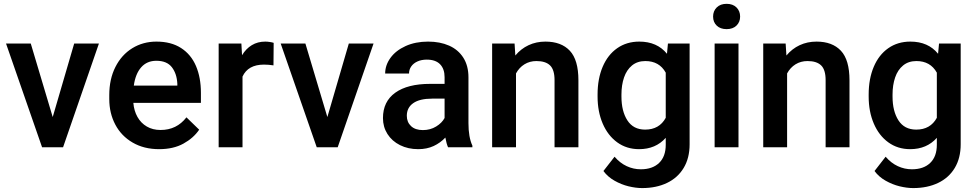

<svg xmlns="http://www.w3.org/2000/svg" viewBox="-20 -750 4973 978"><path d="M483.9 -528.3 301.3 0H223.1H194.3L10.7 -528.3H136.7L248.5 -153.8L357.9 -528.3Z M1003.4 -226.1H659.2Q662.6 -185.5 680.2 -154.3Q697.8 -123 727.8 -105.5Q757.8 -87.9 797.9 -87.9Q879.9 -87.9 929.7 -152.3L994.6 -89.4Q965.8 -46.9 914.6 -18.6Q863.3 9.8 790.5 9.8Q713.4 9.8 655.8 -23.7Q598.1 -57.1 567.4 -115.2Q536.6 -173.3 536.6 -245.6V-265.6Q536.6 -347.2 567.9 -408.9Q599.1 -470.7 653.8 -504.4Q708.5 -538.1 776.9 -538.1Q851.6 -538.1 902.3 -505.4Q953.1 -472.7 978.3 -413.8Q1003.4 -355 1003.4 -277.3ZM883.3 -323.2Q880.9 -374.5 855.5 -407.5Q830.1 -440.4 776.4 -440.4Q728.5 -440.4 699.2 -407.2Q669.9 -374 661.6 -314H883.3Z M1374 -531.7 1373 -417Q1348.6 -420.9 1324.7 -420.9Q1243.2 -420.9 1215.3 -359.9V0H1093.8V-528.3H1209.5L1212.9 -468.8Q1232.9 -502 1262.7 -520Q1292.5 -538.1 1331.5 -538.1Q1341.8 -538.1 1354.7 -536.1Q1367.7 -534.2 1374 -531.7Z M1882.8 -528.3 1700.2 0H1622.1H1593.3L1409.7 -528.3H1535.6L1647.5 -153.8L1756.8 -528.3Z M2386.2 -8.3V0H2262.2Q2254.4 -17.1 2248.5 -49.3Q2223.6 -22.5 2189 -6.3Q2154.3 9.8 2110.4 9.8Q2058.6 9.8 2017.6 -10.7Q1976.6 -31.2 1953.6 -67.4Q1930.7 -103.5 1930.7 -148.4Q1930.7 -232.9 1993.4 -277.8Q2056.2 -322.8 2171.4 -322.8H2244.6V-356.9Q2244.6 -398.9 2221.7 -422.6Q2198.7 -446.3 2153.8 -446.3Q2127 -446.3 2106.4 -437Q2085.9 -427.7 2074.7 -411.6Q2063.5 -395.5 2063.5 -375.5H1941.9Q1941.9 -418 1969 -455.3Q1996.1 -492.7 2046.1 -515.4Q2096.2 -538.1 2160.6 -538.1Q2221.2 -538.1 2267.6 -517.6Q2314 -497.1 2340.1 -456.1Q2366.2 -415 2366.2 -356V-123Q2366.2 -50.8 2386.2 -8.3ZM2244.6 -148.9V-247.6H2181.2Q2117.7 -247.6 2085 -224.6Q2052.2 -201.7 2052.2 -160.2Q2052.2 -127.9 2073.7 -107.7Q2095.2 -87.4 2133.8 -87.4Q2171.9 -87.4 2201.4 -105.5Q2231 -123.5 2244.6 -148.9Z M2926.3 -340.8V0H2804.7V-341.8Q2804.7 -394.5 2782 -416.7Q2759.3 -439 2712.4 -439Q2678.2 -439 2651.4 -422.4Q2624.5 -405.8 2608.4 -376V0H2486.8V-528.3H2601.1L2605 -467.3Q2633.3 -501.5 2672.4 -519.8Q2711.4 -538.1 2758.3 -538.1Q2838.9 -538.1 2882.6 -491.5Q2926.3 -444.8 2926.3 -340.8Z M3492.7 -528.3V-15.1Q3492.7 55.2 3462.4 105.5Q3432.1 155.8 3377.4 181.9Q3322.8 208 3251 208Q3218.8 208 3181.6 199Q3144.5 189.9 3110.1 170.4Q3075.7 150.9 3053.7 121.1L3110.4 48.3Q3138.2 80.6 3172.4 96.4Q3206.5 112.3 3244.1 112.3Q3303.7 112.3 3337.4 79.8Q3371.1 47.4 3371.1 -12.7V-47.9Q3319.8 9.8 3235.4 9.8Q3171.9 9.8 3124 -24.9Q3076.2 -59.6 3050 -120.6Q3023.9 -181.6 3023.9 -258.3V-268.6Q3023.9 -348.6 3049.8 -409.7Q3075.7 -470.7 3123.8 -504.4Q3171.9 -538.1 3236.3 -538.1Q3327.1 -538.1 3377.4 -476.1L3382.3 -528.3ZM3371.1 -149.9V-379.9Q3338.4 -439 3267.1 -439Q3226.6 -439 3199.2 -416.5Q3171.9 -394 3158.7 -355.5Q3145.5 -316.9 3145.5 -268.6V-258.3Q3145.5 -183.6 3175.8 -136.7Q3206.1 -89.8 3266.1 -89.8Q3338.4 -89.8 3371.1 -149.9Z M3750 -665.5Q3750 -637.7 3731.4 -619.6Q3712.9 -601.6 3681.2 -601.6Q3649.4 -601.6 3630.9 -619.4Q3612.3 -637.2 3612.3 -665.5Q3612.3 -693.8 3630.9 -712.2Q3649.4 -730.5 3681.2 -730.5Q3712.9 -730.5 3731.4 -712.2Q3750 -693.8 3750 -665.5ZM3620.1 0V-528.3H3741.7V0Z M4307.1 -340.8V0H4185.5V-341.8Q4185.5 -394.5 4162.8 -416.7Q4140.1 -439 4093.3 -439Q4059.1 -439 4032.2 -422.4Q4005.4 -405.8 3989.3 -376V0H3867.7V-528.3H3981.9L3985.8 -467.3Q4014.2 -501.5 4053.2 -519.8Q4092.3 -538.1 4139.2 -538.1Q4219.7 -538.1 4263.4 -491.5Q4307.1 -444.8 4307.1 -340.8Z M4873.5 -528.3V-15.1Q4873.5 55.2 4843.3 105.5Q4813 155.8 4758.3 181.9Q4703.6 208 4631.8 208Q4599.6 208 4562.5 199Q4525.4 189.9 4491 170.4Q4456.5 150.9 4434.6 121.1L4491.2 48.3Q4519 80.6 4553.2 96.4Q4587.4 112.3 4625 112.3Q4684.6 112.3 4718.3 79.8Q4752 47.4 4752 -12.7V-47.9Q4700.7 9.8 4616.2 9.8Q4552.7 9.8 4504.9 -24.9Q4457 -59.6 4430.9 -120.6Q4404.8 -181.6 4404.8 -258.3V-268.6Q4404.8 -348.6 4430.7 -409.7Q4456.5 -470.7 4504.6 -504.4Q4552.7 -538.1 4617.2 -538.1Q4708 -538.1 4758.3 -476.1L4763.2 -528.3ZM4752 -149.9V-379.9Q4719.2 -439 4647.9 -439Q4607.4 -439 4580.1 -416.5Q4552.7 -394 4539.6 -355.5Q4526.4 -316.9 4526.4 -268.6V-258.3Q4526.4 -183.6 4556.6 -136.7Q4586.9 -89.8 4647 -89.8Q4719.2 -89.8 4752 -149.9Z"/></svg>

Font: Heebo Medium
Style: Regular
Weight: 500
Designer: Oded Ezer
Foundry: Meir Sadan
Version: Version 2.001; ttfautohint (v1.5.14-ce02) -l 8 -r 50 -G 200 